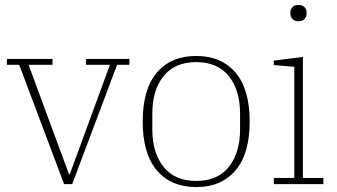

<svg xmlns="http://www.w3.org/2000/svg" viewBox="-20 -747 1367 779"><path d="M58 -484H8V-508H193V-484H96L260 -40H263L426 -484H329V-508H505V-484H455L273 0H240Z M776 -13Q863 -13 908.5 -70Q954 -127 954 -222V-286Q954 -381 908.5 -438Q863 -495 776 -495Q689 -495 643.5 -438Q598 -381 598 -286V-222Q598 -127 643.5 -70Q689 -13 776 -13ZM776 12Q674 12 616.5 -55.5Q559 -123 559 -254Q559 -385 616.5 -452.5Q674 -520 776 -520Q878 -520 935.5 -452.5Q993 -385 993 -254Q993 -123 935.5 -55.5Q878 12 776 12Z M1191 -661Q1175 -661 1166.5 -670Q1158 -679 1158 -693V-695Q1158 -709 1166.5 -718Q1175 -727 1191 -727Q1207 -727 1215.5 -718Q1224 -709 1224 -695V-693Q1224 -679 1215.5 -670Q1207 -661 1191 -661ZM1091 -25H1174V-476L1091 -483V-501L1209 -516V-25H1292V0H1091Z"/></svg>

Font: IBM Plex Serif ExtLt
Style: Regular
Weight: 200
Designer: Mike Abbink, Paul van der Laan, Pieter van Rosmalen
Foundry: Bold Monday
Version: Version 3.001